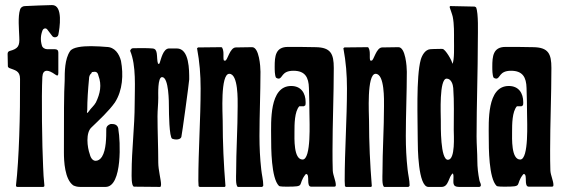

<svg xmlns="http://www.w3.org/2000/svg" viewBox="-20 -737 2217 757"><path d="M148 -618C150 -622 154 -625 158 -625C162 -625 165 -623 167 -620L186 -595C189 -591 193 -590 197 -590C203 -590 209 -594 210 -600C215 -624 230 -718 185 -717C151 -716 116 -715 78 -713C69 -713 61 -707 59 -699C50 -671 55 -622 56 -591C58 -556 52 -545 18 -536C12 -534 10 -530 10 -524L11 -476C11 -473 13 -471 16 -469C38 -460 59 -459 59 -426C60 -286 55 -108 43 -6C43 -2 45 0 49 0H149C154 0 155 -2 155 -6C152 -32 151 -56 150 -80C146 -160 143 -358 147 -434C148 -450 154 -458 165 -458C173 -458 184 -453 198 -443C206 -437 210 -438 210 -449V-530C210 -539 205 -543 196 -543H166C157 -543 147 -549 145 -558C139 -579 140 -598 148 -618Z M358 -333C351 -320 338 -310 331 -299C324 -289 321 -289 324 -303C324 -340 327 -385 331 -426C331 -436 334 -443 341 -449C341 -453 344 -453 344 -453C358 -456 365 -453 368 -439C382 -402 375 -368 358 -333ZM269 -6C276 -3 283 0 297 0H396C464 0 454 -187 447 -224C447 -241 436 -248 423 -248H416C406 -245 399 -238 399 -228C399 -197 399 -146 382 -119C375 -108 366 -103 357 -103C347 -103 338 -112 334 -129C324 -156 317 -214 341 -235C372 -265 409 -299 433 -333C464 -381 467 -443 457 -497C450 -524 433 -552 399 -552C386 -553 363 -555 339 -555C304 -555 266 -551 256 -535C235 -504 235 -453 235 -419C232 -371 232 -279 232 -136C232 -102 235 -30 269 -6Z M499 -56C499 -48 497 -1 509 -1L611 0L614 -2C614 -4 615 -7 615 -10C615 -27 604 -67 604 -96C604 -157 601 -218 601 -279C601 -303 604 -327 604 -351C604 -365 601 -433 619 -433C646 -433 646 -333 646 -312C646 -294 647 -195 659 -190C664 -188 670 -187 675 -187C683 -187 692 -189 695 -197C697 -202 726 -415 726 -424C726 -459 727 -546 677 -546H647C623 -546 615 -504 609 -487L606 -485L603 -486C599 -497 600 -515 598 -527C596 -538 593 -545 581 -546C557 -548 532 -547 507 -547C499 -547 497 -545 493 -537C518 -478 511 -391 511 -328C511 -237 499 -146 499 -56Z M862 -500C861 -505 861 -509 861 -514C861 -526 862 -538 856 -549L853 -551L761 -550L757 -547V-546C767 -493 771 -442 771 -388C771 -267 762 -145 762 -24C762 -17 763 -10 763 -3L767 0H866L869 -3C862 -89 858 -174 858 -261C858 -285 848 -446 884 -446C920 -446 917 -341 917 -318C917 -230 911 -143 911 -55C911 -45 908 -4 918 0H1013C1015 -1 1018 -3 1018 -6C1018 -26 1012 -49 1010 -69C1005 -113 1003 -157 1003 -201C1003 -285 1007 -370 1007 -454C1007 -474 1002 -551 974 -551C953 -551 931 -550 910 -550C886 -550 877 -498 868 -498H864Z M1188 -51C1203 -48 1186 -1 1207 -1H1297C1303 -1 1304 -3 1304 -8C1304 -24 1293 -46 1292 -64C1291 -91 1291 -117 1291 -144C1291 -252 1296 -361 1296 -469C1296 -525 1284 -550 1225 -551C1188 -552 1152 -552 1115 -552C1066 -552 1063 -515 1063 -474C1063 -462 1063 -441 1068 -431C1070 -429 1075 -427 1078 -427C1095 -427 1089 -458 1137 -458C1183 -458 1197 -432 1198 -390C1199 -356 1200 -322 1200 -288C1200 -260 1208 -108 1173 -108C1137 -108 1141 -192 1141 -218C1141 -246 1141 -297 1160 -318H1178L1184 -322C1185 -326 1185 -330 1185 -334C1185 -370 1167 -398 1128 -398C1041 -398 1049 -256 1049 -197C1049 -154 1049 -34 1080 -4C1083 -1 1105 -1 1110 -1C1189 -1 1150 -6 1185 -50Z M1439 -500C1438 -505 1438 -509 1438 -514C1438 -526 1439 -538 1433 -549L1430 -551L1338 -550L1334 -547V-546C1344 -493 1348 -442 1348 -388C1348 -267 1339 -145 1339 -24C1339 -17 1340 -10 1340 -3L1344 0H1443L1446 -3C1439 -89 1435 -174 1435 -261C1435 -285 1425 -446 1461 -446C1497 -446 1494 -341 1494 -318C1494 -230 1488 -143 1488 -55C1488 -45 1485 -4 1495 0H1590C1592 -1 1595 -3 1595 -6C1595 -26 1589 -49 1587 -69C1582 -113 1580 -157 1580 -201C1580 -285 1584 -370 1584 -454C1584 -474 1579 -551 1551 -551C1530 -551 1508 -550 1487 -550C1463 -550 1454 -498 1445 -498H1441Z M1746 -107C1716 -107 1718 -239 1718 -263C1718 -287 1711 -427 1741 -427C1759 -427 1766 -404 1767 -390C1771 -335 1769 -279 1769 -225C1769 -204 1776 -107 1746 -107ZM1763 -487C1763 -497 1736 -543 1725 -544C1720 -545 1716 -544 1711 -544C1699 -544 1688 -544 1676 -543C1656 -541 1644 -519 1639 -502C1620 -434 1627 -265 1627 -186C1627 -157 1628 0 1669 0H1721C1750 0 1748 -41 1765 -53C1766 -54 1767 -53 1766 -52C1768 -48 1768 -43 1768 -39C1768 -18 1762 0 1790 0H1869C1873 0 1876 -3 1876 -7C1876 -14 1871 -20 1870 -27C1865 -52 1862 -78 1862 -104C1862 -135 1859 -167 1859 -199C1859 -326 1864 -453 1864 -580C1864 -608 1867 -685 1857 -708L1852 -711C1821 -711 1790 -713 1759 -713H1755C1753 -712 1753 -710 1753 -708C1753 -708 1764 -677 1765 -671C1771 -641 1770 -606 1770 -576C1770 -557 1772 -500 1764 -486Z M2046 -51C2061 -48 2044 -1 2065 -1H2155C2161 -1 2162 -3 2162 -8C2162 -24 2151 -46 2150 -64C2149 -91 2149 -117 2149 -144C2149 -252 2154 -361 2154 -469C2154 -525 2142 -550 2083 -551C2046 -552 2010 -552 1973 -552C1924 -552 1921 -515 1921 -474C1921 -462 1921 -441 1926 -431C1928 -429 1933 -427 1936 -427C1953 -427 1947 -458 1995 -458C2041 -458 2055 -432 2056 -390C2057 -356 2058 -322 2058 -288C2058 -260 2066 -108 2031 -108C1995 -108 1999 -192 1999 -218C1999 -246 1999 -297 2018 -318H2036L2042 -322C2043 -326 2043 -330 2043 -334C2043 -370 2025 -398 1986 -398C1899 -398 1907 -256 1907 -197C1907 -154 1907 -34 1938 -4C1941 -1 1963 -1 1968 -1C2047 -1 2008 -6 2043 -50Z"/></svg>

Font: DisSenso
Style: Regular
Weight: 400
Version: Version 1.150